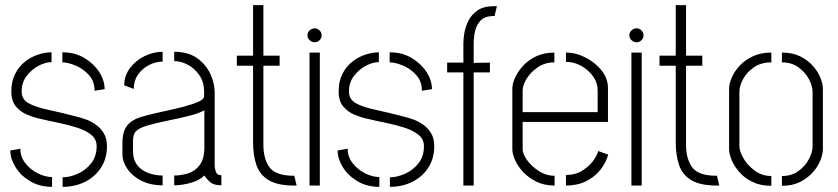

<svg xmlns="http://www.w3.org/2000/svg" viewBox="-20 -720 3251 745"><path d="M223 5V-32Q250 -32 281 -45.5Q312 -59 333.5 -86Q355 -113 355 -153Q355 -179 335 -196Q315 -213 281.5 -224Q248 -235 206.5 -243.5Q165 -252 123 -262Q108 -266 84.5 -275.5Q61 -285 42.5 -306Q24 -327 24 -365Q24 -405 39 -434Q54 -463 78 -481.5Q102 -500 129 -508.5Q156 -517 180 -517V-479Q157 -479 130 -465Q103 -451 83.5 -425.5Q64 -400 64 -365Q64 -335 90 -320Q116 -305 165 -294.5Q214 -284 283 -266Q295 -263 313.5 -256.5Q332 -250 351 -237Q370 -224 382.5 -203.5Q395 -183 395 -153Q395 -105 372 -69.5Q349 -34 310 -14.5Q271 5 223 5ZM182 5Q134 5 97.5 -16.5Q61 -38 40.5 -71Q20 -104 20 -136L59 -143Q59 -111 79 -86Q99 -61 127.5 -47Q156 -33 182 -33ZM347 -368Q347 -405 324.5 -429.5Q302 -454 272.5 -466Q243 -478 222 -478V-517Q271 -517 307.5 -495Q344 -473 365 -440.5Q386 -408 386 -374Z M611 -1Q563 -1 528 -19Q493 -37 474 -65Q455 -93 455 -121V-167Q455 -184 458.5 -200.5Q462 -217 472.5 -231.5Q483 -246 504 -257Q520 -265 551.5 -273Q583 -281 620.5 -289Q658 -297 692.5 -306Q727 -315 749.5 -325Q772 -335 772 -347V-363Q772 -402 753 -429Q734 -456 707.5 -469.5Q681 -483 656 -483V-519Q710 -519 744.5 -494.5Q779 -470 796 -433.5Q813 -397 813 -361V-74Q813 -68 817.5 -54Q822 -40 839 -40V-1Q810 -1 796.5 -12.5Q783 -24 773 -39Q754 -20 720 -10.5Q686 -1 656 -1V-39Q682 -39 709 -47Q736 -55 754.5 -79Q773 -103 773 -149V-292Q749 -279 710 -269.5Q671 -260 629 -251.5Q587 -243 553.5 -233.5Q520 -224 507 -210Q496 -199 496 -171V-132Q497 -98 514 -77.5Q531 -57 557.5 -48Q584 -39 611 -39ZM499 -375 462 -389Q462 -426 484 -455.5Q506 -485 540.5 -502Q575 -519 611 -519V-481Q584 -481 558 -467.5Q532 -454 515.5 -430.5Q499 -407 499 -375Z M1116 0Q1055 -1 1021.5 -21.5Q988 -42 975 -79.5Q962 -117 962 -168V-465H899V-504H962V-700H1002V-504H1065V-465H1002V-159Q1002 -102 1026.5 -70Q1051 -38 1121 -38H1122L1131 0Z M1181 0V-516H1221V0ZM1201 -556Q1190 -556 1181.5 -564Q1173 -572 1173 -583Q1173 -594 1181.5 -602Q1190 -610 1201 -610Q1212 -610 1220 -602Q1228 -594 1228 -583Q1228 -572 1220 -564Q1212 -556 1201 -556Z M1493 5V-32Q1520 -32 1551 -45.5Q1582 -59 1603.5 -86Q1625 -113 1625 -153Q1625 -179 1605 -196Q1585 -213 1551.5 -224Q1518 -235 1476.5 -243.5Q1435 -252 1393 -262Q1378 -266 1354.5 -275.5Q1331 -285 1312.5 -306Q1294 -327 1294 -365Q1294 -405 1309 -434Q1324 -463 1348 -481.5Q1372 -500 1399 -508.5Q1426 -517 1450 -517V-479Q1427 -479 1400 -465Q1373 -451 1353.5 -425.5Q1334 -400 1334 -365Q1334 -335 1360 -320Q1386 -305 1435 -294.5Q1484 -284 1553 -266Q1565 -263 1583.5 -256.5Q1602 -250 1621 -237Q1640 -224 1652.5 -203.5Q1665 -183 1665 -153Q1665 -105 1642 -69.5Q1619 -34 1580 -14.5Q1541 5 1493 5ZM1452 5Q1404 5 1367.5 -16.5Q1331 -38 1310.5 -71Q1290 -104 1290 -136L1329 -143Q1329 -111 1349 -86Q1369 -61 1397.5 -47Q1426 -33 1452 -33ZM1617 -368Q1617 -405 1594.5 -429.5Q1572 -454 1542.5 -466Q1513 -478 1492 -478V-517Q1541 -517 1577.5 -495Q1614 -473 1635 -440.5Q1656 -408 1656 -374Z M1778 0V-439H1715V-477H1778V-552Q1778 -569 1782 -593Q1786 -617 1798 -640.5Q1810 -664 1833.5 -680Q1857 -696 1897 -696H1908L1899 -658H1894Q1861 -657 1845 -640.5Q1829 -624 1823.5 -600Q1818 -576 1818 -552V-476L1881 -477V-439H1818V0Z M2132 0Q2092 0 2061.5 -15Q2031 -30 2010 -52.5Q1989 -75 1978.5 -99Q1968 -123 1968 -141V-377Q1968 -395 1978.5 -418.5Q1989 -442 2009.5 -464.5Q2030 -487 2060.5 -501.5Q2091 -516 2131 -516V-478Q2095 -478 2067.5 -459.5Q2040 -441 2024 -415.5Q2008 -390 2008 -369V-285H2299V-369Q2299 -399 2281 -424Q2263 -449 2235 -464.5Q2207 -480 2176 -480V-516Q2214 -516 2251.5 -497Q2289 -478 2314 -447Q2339 -416 2339 -378V-247H2008V-141Q2008 -123 2025 -99Q2042 -75 2070.5 -56.5Q2099 -38 2132 -38ZM2176 0V-41Q2212 -41 2238 -57Q2264 -73 2280.5 -94.5Q2297 -116 2301 -134L2340 -120Q2331 -88 2309 -60.5Q2287 -33 2253.5 -16.5Q2220 0 2176 0Z M2430 0V-516H2470V0ZM2450 -556Q2439 -556 2430.5 -564Q2422 -572 2422 -583Q2422 -594 2430.5 -602Q2439 -610 2450 -610Q2461 -610 2469 -602Q2477 -594 2477 -583Q2477 -572 2469 -564Q2461 -556 2450 -556Z M2756 0Q2695 -1 2661.5 -21.5Q2628 -42 2615 -79.5Q2602 -117 2602 -168V-465H2539V-504H2602V-700H2642V-504H2705V-465H2642V-159Q2642 -102 2666.5 -70Q2691 -38 2761 -38H2762L2771 0Z M2973 1Q2931 1 2900 -14Q2869 -29 2849 -52Q2829 -75 2819 -99Q2809 -123 2809 -141V-376Q2809 -394 2819 -418Q2829 -442 2849.5 -464.5Q2870 -487 2901 -501.5Q2932 -516 2973 -516V-478Q2933 -478 2905.5 -459Q2878 -440 2863.5 -413.5Q2849 -387 2849 -363V-154Q2849 -133 2865 -105.5Q2881 -78 2909 -57.5Q2937 -37 2973 -37ZM3014 1V-37Q3052 -37 3078.5 -56.5Q3105 -76 3119 -103Q3133 -130 3133 -152V-363Q3133 -386 3119 -412.5Q3105 -439 3078.5 -458.5Q3052 -478 3014 -478V-516Q3055 -516 3084.5 -501.5Q3114 -487 3134 -464.5Q3154 -442 3163.5 -418Q3173 -394 3173 -376V-141Q3173 -123 3163.5 -98.5Q3154 -74 3134 -51.5Q3114 -29 3084.5 -14Q3055 1 3014 1Z"/></svg>

Font: Stick No Bills ExtraLight ExtraLight
Style: Regular
Weight: 250
Version: Version 2.000